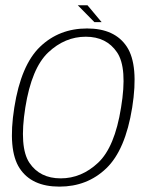

<svg xmlns="http://www.w3.org/2000/svg" viewBox="-20 -707 582 732"><path d="M206.5 4.5Q312.5 4.5 385.2 -65.2Q458 -135 484 -297Q509.5 -458.5 463.8 -528.5Q418 -598.5 312 -598.5Q205.5 -598.5 132.8 -528.8Q60 -459 34.5 -297Q9 -135.5 54.8 -65.5Q100.5 4.5 206.5 4.5ZM211.5 -27Q132 -27 92.2 -86.2Q52.5 -145.5 76.5 -297Q100.5 -447.5 164 -507.2Q227.5 -567 307 -567Q386 -567 426.2 -507.5Q466.5 -448 441.5 -297Q417.5 -146 354 -86.5Q290.5 -27 211.5 -27ZM340 -622.5H367.5L313.5 -687H276.5Z"/></svg>

Font: Anybody UltraCondensed Thin ExtraLight
Style: Italic
Weight: 250
Italic angle: -10°
Version: Version 1.111